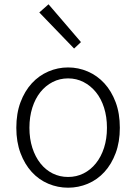

<svg xmlns="http://www.w3.org/2000/svg" viewBox="-20 -861 634 894"><path d="M297 13Q249 13 205 -5.5Q161 -24 128 -60Q95 -96 75.5 -148Q56 -200 56 -266Q56 -333 75.5 -385Q95 -437 128 -473Q161 -509 205 -528Q249 -547 297 -547Q345 -547 389 -528Q433 -509 466 -473Q499 -437 518.5 -385Q538 -333 538 -266Q538 -200 518.5 -148Q499 -96 466 -60Q433 -24 389 -5.5Q345 13 297 13ZM297 -37Q336 -37 369 -53.5Q402 -70 426.5 -100.5Q451 -131 464.5 -173Q478 -215 478 -266Q478 -317 464.5 -359.5Q451 -402 426.5 -432Q402 -462 369 -479Q336 -496 297 -496Q258 -496 225 -479Q192 -462 168 -432Q144 -402 130.5 -359.5Q117 -317 117 -266Q117 -215 130.5 -173Q144 -131 168 -100.5Q192 -70 225 -53.5Q258 -37 297 -37ZM163 -803 206 -841 357 -665 325 -635Z"/></svg>

Font: Kinto Sans Light
Style: Regular
Weight: 300
Designer: Authors: Ryoko NISHIZUKA  (kana & ideographs); Paul D. Hunt (Latin, Greek & Cyrillic); Wenlong ZHANG  (bopomofo); Sandol
Foundry: Adobe Systems Incorporated, ookami Inc.
Version: Version 0.001